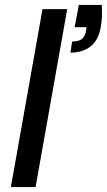

<svg xmlns="http://www.w3.org/2000/svg" viewBox="-20 -757 433 777"><path d="M24 0 152 -720H252L124 0ZM265 -544 272 -589Q298 -589 310.5 -598.5Q323 -608 327 -627L330 -647H282L299 -737H392Q393 -710 392.5 -690Q392 -670 388 -649Q379 -595 347 -569.5Q315 -544 265 -544Z"/></svg>

Font: DM Sans 16pt Medium
Style: Italic
Weight: 500
Italic angle: -10°
Version: Version 4.004;gftools[0.9.30]